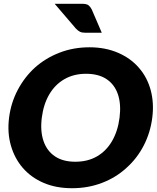

<svg xmlns="http://www.w3.org/2000/svg" viewBox="-20 -987 829 1015"><path d="M361 8Q276 8 210 -20.5Q144 -49 100 -100Q57 -150 37.5 -218Q18 -286 28 -365Q38 -444 74 -512Q110 -580 165 -630Q221 -680 294.5 -708.5Q368 -737 453 -737Q537 -737 604 -708Q671 -679 714 -629Q758 -579 776.5 -511Q795 -443 785 -365Q775 -286 740 -218Q705 -150 649 -100Q594 -49 520 -20.5Q446 8 361 8ZM378 -132Q444 -132 493 -160.5Q542 -189 572.5 -241.5Q603 -294 612 -365Q621 -436 603.5 -488Q586 -540 543.5 -568.5Q501 -597 435 -597Q370 -597 320.5 -568.5Q271 -540 240.5 -488Q210 -436 201 -365Q192 -294 210 -241.5Q228 -189 270.5 -160.5Q313 -132 378 -132ZM269 -967H414Q438 -967 448 -959Q458 -951 465 -937L518 -814H430Q413 -814 403 -819Q393 -824 382 -835Z"/></svg>

Font: Aleo Black
Style: Italic
Weight: 900
Italic angle: -7°
Designer: Alessio Laiso
Foundry: Alessio Laiso
Version: Version 2.001;gftools[0.9.29]